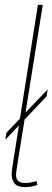

<svg xmlns="http://www.w3.org/2000/svg" viewBox="-20 -760 216 790"><path d="M2 -185 6 -213 62 -272 136 -740H156L85 -297L176 -392L172 -364L81 -268L53 -93Q51 -76 48.5 -63.5Q46 -51 46 -40Q46 -26 54 -16.5Q62 -7 86 -7Q104 -7 130 -15L134 1Q108 10 83 10Q53 10 40.5 -4.5Q28 -19 28 -43Q28 -50 29 -58.5Q30 -67 31 -74L58 -244Z"/></svg>

Font: Georama SemiCondensed Thin
Style: Italic
Weight: 100
Width: 4
Italic angle: -9°
Designer: Jean-Baptiste Levee
Foundry: Production Type
Version: Version 1.000